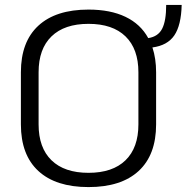

<svg xmlns="http://www.w3.org/2000/svg" viewBox="-20 -750 759 781"><path d="M600 -557Q615 -512 615 -456V-244Q615 -120 544 -54.5Q473 11 340 11Q207 11 136 -54.5Q65 -120 65 -244V-456Q65 -580 136 -645.5Q207 -711 340 -711Q429 -711 490.5 -681.5Q552 -652 583 -595Q623 -601 639.5 -633Q656 -665 656 -730H719Q717 -647 689 -606Q661 -565 600 -557ZM543 -456Q543 -551 490.5 -602Q438 -653 340 -653Q242 -653 189.5 -602Q137 -551 137 -456V-244Q137 -149 189.5 -98Q242 -47 340 -47Q438 -47 490.5 -98Q543 -149 543 -244Z"/></svg>

Font: KoHo
Style: Regular
Weight: 400
Version: Version 1.000; ttfautohint (v1.6)